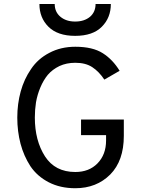

<svg xmlns="http://www.w3.org/2000/svg" viewBox="-20 -951 728 982"><path d="M364.3 -767.6Q274.4 -767.6 227.5 -814.5Q181.6 -860.4 181.6 -930.7Q208 -930.7 259.8 -930.7Q259.8 -889.6 289.1 -865.2Q318.4 -840.8 364.3 -840.8Q411.1 -840.8 440.4 -865.2Q468.8 -889.6 468.8 -930.7Q495.1 -930.7 546.9 -930.7Q546.9 -860.4 501 -814.5Q455.1 -767.6 364.3 -767.6ZM365.2 11.7Q288.1 11.7 229.5 -18.6Q170.9 -48.8 135.7 -100.6Q101.6 -153.3 85 -215.8Q68.4 -279.3 68.4 -349.6Q68.4 -419.9 85.9 -483.4Q103.5 -546.9 138.7 -597.7Q173.8 -650.4 232.4 -680.7Q291 -711.9 365.2 -711.9Q454.1 -711.9 505.9 -678.7Q556.6 -646.5 591.8 -588.9Q566.4 -574.2 513.7 -543.9Q486.3 -585 452.1 -607.4Q418 -629.9 365.2 -629.9Q320.3 -629.9 284.2 -613.3Q248 -595.7 224.6 -568.4Q202.1 -541 186.5 -503.9Q170.9 -466.8 164.1 -427.7Q158.2 -389.6 158.2 -349.6Q158.2 -232.4 210 -151.4Q261.7 -71.3 365.2 -71.3Q435.5 -71.3 478.5 -115.2Q522.5 -160.2 522.5 -232.4Q522.5 -241.2 522.5 -259.8Q490.2 -259.8 394.5 -259.8Q394.5 -280.3 394.5 -339.8Q449.2 -339.8 613.3 -339.8Q613.3 -319.3 613.3 -255.9Q613.3 -128.9 543.9 -58.6Q473.6 11.7 365.2 11.7Z"/></svg>

Font: Overpass
Style: Regular
Weight: 400
Designer: Delve Withrington, Thomas Jockin
Version: Version 3.000;DELV;Overpass; ttfautohint (v1.5)